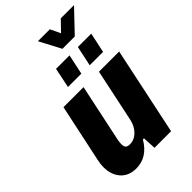

<svg xmlns="http://www.w3.org/2000/svg" viewBox="-260 -957 1056 1056"><g transform="rotate(-45 268.0 -429.0)"><path d="M423 0H294L290 -78L281 -77Q230 10 143 10Q86 10 53 -26.5Q20 -63 20 -124Q20 -147 26 -174L98 -512H254L183 -177Q179 -158 179 -143Q179 -124 187 -116.5Q195 -109 213 -109Q247 -109 273.5 -135.5Q300 -162 309 -204L374 -512H531ZM218 -690H323L298 -573H194ZM388 -690H492L467 -573H363ZM255 -868H348L376 -809L433 -868H536L417 -743H321Z"/></g></svg>

Font: Decalotype ExtraBold Italic
Style: Regular
Weight: 800
Italic angle: -12°
Designer: Alfredo Marco Pradil
Foundry: Alfredo Marco Pradil
Version: Version 1.0